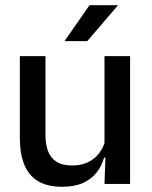

<svg xmlns="http://www.w3.org/2000/svg" viewBox="-20 -704 580 735"><path d="M154 -489V-187Q154 -152 163.8 -125.8Q173.5 -99.5 196 -85Q218.5 -70.5 256.5 -70.5Q292.5 -70.5 318.2 -83.5Q344 -96.5 360.5 -118.8Q377 -141 383.5 -168.5L399.5 -100.5H378.5Q370 -70 350.5 -44.5Q331 -19 298.5 -4Q266 11 218 11Q161 11 125.2 -10.8Q89.5 -32.5 72.8 -74.2Q56 -116 56 -176V-489ZM478 -489V0H380L384 -114.5L380 -120.5V-489ZM322.5 -684H430.5V-682.5L314 -546.5H228V-548Z"/></svg>

Font: Anek Bangla Medium Medium
Style: Regular
Weight: 500
Version: Version 1.003